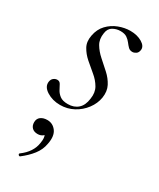

<svg xmlns="http://www.w3.org/2000/svg" viewBox="-175 -453 649 786"><g transform="rotate(30 149.0 -60.0)"><path d="M99 11Q63 11 35.5 -6.5Q8 -24 12 -49Q14 -61 22 -67Q30 -73 39 -73Q50 -73 55.5 -63Q61 -53 67.5 -40.5Q74 -28 87 -18Q100 -8 125 -8Q154 -8 172.5 -24.5Q191 -41 195 -74Q200 -105 187 -127.5Q174 -150 152 -168Q130 -186 109 -204.5Q88 -223 75.5 -245.5Q63 -268 69 -299Q75 -332 95.5 -353.5Q116 -375 143.5 -385.5Q171 -396 198 -396Q231 -396 254 -382Q277 -368 274 -349Q272 -336 263.5 -330.5Q255 -325 247 -325Q235 -325 227.5 -332.5Q220 -340 212.5 -350Q205 -360 194 -367.5Q183 -375 163 -375Q144 -375 127.5 -365.5Q111 -356 108 -333Q103 -303 116 -281Q129 -259 150.5 -240Q172 -221 193.5 -201.5Q215 -182 227.5 -158Q240 -134 235 -102Q230 -72 210.5 -46Q191 -20 162 -4.5Q133 11 99 11ZM63 275Q59 277 55.5 272.5Q52 268 56 265Q79 248 92 228Q105 208 108 186Q113 158 105 146.5Q97 135 86 132L113 125Q114 143 104 151.5Q94 160 79 160Q62 160 52.5 150.5Q43 141 43 125Q43 108 55 99Q67 90 86 90Q112 90 128 111.5Q144 133 136 173Q131 203 111.5 228Q92 253 63 275Z"/></g></svg>

Font: Cormorant Garamond Light Light
Style: Italic
Weight: 300
Italic angle: -10°
Version: Version 4.001